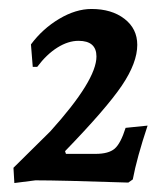

<svg xmlns="http://www.w3.org/2000/svg" viewBox="-20 -748 368 428"><path d="M92 -455Q195 -569 195 -622Q195 -657 155 -657Q132 -657 108 -642Q84 -627 63 -599H53L49 -649Q75 -684 112 -706Q149 -728 184 -728Q229 -728 257.5 -706Q286 -684 286 -648Q286 -608 251.5 -557Q217 -506 125 -411L127 -405H193Q222 -405 235.5 -416.5Q249 -428 260 -463L309 -468Q285 -396 276 -348L266 -341Q115 -346 59 -346L12 -340L10 -374Z"/></svg>

Font: Alegreya Medium
Style: Italic
Weight: 500
Italic angle: -7°
Designer: Juan Pablo del Peral
Foundry: Huerta Tipografica
Version: Version 2.008; ttfautohint (v1.8)